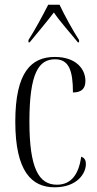

<svg xmlns="http://www.w3.org/2000/svg" viewBox="-20 -786 414 816"><path d="M101 -616V-606H106C142 -650 177 -691 209 -733C234 -695 283 -641 311 -606H316V-616C291 -654 254 -721 233 -766H185C162 -721 126 -654 101 -616ZM212 10C307 10 345 -48 345 -89C345 -104 340 -115 325 -120C315 -46 283 -1 222 -1C145 -1 105 -70 105 -269C105 -479 146 -534 214 -534C272 -534 290 -488 290 -393C326 -393 343 -409 343 -442C343 -493 303 -544 213 -544C114 -544 45 -481 45 -269C45 -57 115 10 212 10Z"/></svg>

Font: Noto Serif Display ExtraCondensed Light
Style: Regular
Weight: 300
Width: 2
Designer: Monotype Design Team
Foundry: Monotype Imaging Inc.
Version: Version 2.009